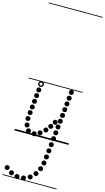

<svg xmlns="http://www.w3.org/2000/svg" viewBox="-252 -1396 1056 1927"><g transform="rotate(15 276.0 -432.0)"><path d="M126.5 -430.5Q116 -430.5 108.8 -437.8Q101.5 -445 101.5 -455.5Q101.5 -466 108.8 -473.2Q116 -480.5 126.5 -480.5Q137 -480.5 144.2 -473.2Q151.5 -466 151.5 -455.5Q151.5 -445 144.2 -437.8Q137 -430.5 126.5 -430.5ZM120 -370Q109.5 -370 102.2 -377.2Q95 -384.5 95 -395Q95 -405.5 102.2 -412.8Q109.5 -420 120 -420Q130.5 -420 137.8 -412.8Q145 -405.5 145 -395Q145 -384.5 137.8 -377.2Q130.5 -370 120 -370ZM114 -309Q103.5 -309 96.2 -316.2Q89 -323.5 89 -334Q89 -344.5 96.2 -351.8Q103.5 -359 114 -359Q124.5 -359 131.8 -351.8Q139 -344.5 139 -334Q139 -323.5 131.8 -316.2Q124.5 -309 114 -309ZM107.5 -248.5Q97 -248.5 89.8 -255.8Q82.5 -263 82.5 -273.5Q82.5 -284 89.8 -291.2Q97 -298.5 107.5 -298.5Q118 -298.5 125.2 -291.2Q132.5 -284 132.5 -273.5Q132.5 -263 125.2 -255.8Q118 -248.5 107.5 -248.5ZM101 -188Q90.5 -188 83.2 -195.2Q76 -202.5 76 -213Q76 -223.5 83.2 -230.8Q90.5 -238 101 -238Q111.5 -238 118.8 -230.8Q126 -223.5 126 -213Q126 -202.5 118.8 -195.2Q111.5 -188 101 -188ZM95.5 -125.5Q85 -125.5 77.8 -132.8Q70.5 -140 70.5 -150.5Q70.5 -161 77.8 -168.2Q85 -175.5 95.5 -175.5Q106 -175.5 113.2 -168.2Q120.5 -161 120.5 -150.5Q120.5 -140 113.2 -132.8Q106 -125.5 95.5 -125.5ZM103.5 -60Q93 -60 85.8 -67.2Q78.5 -74.5 78.5 -85Q78.5 -95.5 85.8 -102.8Q93 -110 103.5 -110Q114 -110 121.2 -102.8Q128.5 -95.5 128.5 -85Q128.5 -74.5 121.2 -67.2Q114 -60 103.5 -60ZM132.5 -7.5Q122 -7.5 114.8 -14.8Q107.5 -22 107.5 -32.5Q107.5 -43 114.8 -50.2Q122 -57.5 132.5 -57.5Q143 -57.5 150.2 -50.2Q157.5 -43 157.5 -32.5Q157.5 -22 150.2 -14.8Q143 -7.5 132.5 -7.5ZM195 6.5Q184.5 6.5 177.2 -0.8Q170 -8 170 -18.5Q170 -29 177.2 -36.2Q184.5 -43.5 195 -43.5Q205.5 -43.5 212.8 -36.2Q220 -29 220 -18.5Q220 -8 212.8 -0.8Q205.5 6.5 195 6.5ZM250 -17.5Q239.5 -17.5 232.2 -24.8Q225 -32 225 -42.5Q225 -53 232.2 -60.2Q239.5 -67.5 250 -67.5Q260.5 -67.5 267.8 -60.2Q275 -53 275 -42.5Q275 -32 267.8 -24.8Q260.5 -17.5 250 -17.5ZM299 -60.5Q288.5 -60.5 281.2 -67.8Q274 -75 274 -85.5Q274 -96 281.2 -103.2Q288.5 -110.5 299 -110.5Q309.5 -110.5 316.8 -103.2Q324 -96 324 -85.5Q324 -75 316.8 -67.8Q309.5 -60.5 299 -60.5ZM337 -108.5Q326.5 -108.5 319.2 -115.8Q312 -123 312 -133.5Q312 -144 319.2 -151.2Q326.5 -158.5 337 -158.5Q347.5 -158.5 354.8 -151.2Q362 -144 362 -133.5Q362 -123 354.8 -115.8Q347.5 -108.5 337 -108.5ZM369 -159.5Q358.5 -159.5 351.2 -166.8Q344 -174 344 -184.5Q344 -195 351.2 -202.2Q358.5 -209.5 369 -209.5Q379.5 -209.5 386.8 -202.2Q394 -195 394 -184.5Q394 -174 386.8 -166.8Q379.5 -159.5 369 -159.5ZM132.5 -489Q120.5 -489 112 -497.5Q103.5 -506 103.5 -518Q103.5 -530 112 -538.5Q120.5 -547 132.5 -547Q144.5 -547 153 -538.5Q161.5 -530 161.5 -518Q161.5 -506 153 -497.5Q144.5 -489 132.5 -489ZM132.5 -502.5Q139 -502.5 143.5 -507.2Q148 -512 148 -518.5Q148 -524.5 143.5 -529Q139 -533.5 132.5 -533.5Q126 -533.5 121.5 -529Q117 -524.5 117 -518.5Q117 -512 121.5 -507.2Q126 -502.5 132.5 -502.5ZM389.5 68Q379 68 371.8 60.8Q364.5 53.5 364.5 43Q364.5 32.5 371.8 25.2Q379 18 389.5 18Q400 18 407.2 25.2Q414.5 32.5 414.5 43Q414.5 53.5 407.2 60.8Q400 68 389.5 68ZM382 133.5Q371.5 133.5 364.2 126.2Q357 119 357 108.5Q357 98 364.2 90.8Q371.5 83.5 382 83.5Q392.5 83.5 399.8 90.8Q407 98 407 108.5Q407 119 399.8 126.2Q392.5 133.5 382 133.5ZM374.5 199Q364 199 356.8 191.8Q349.5 184.5 349.5 174Q349.5 163.5 356.8 156.2Q364 149 374.5 149Q385 149 392.2 156.2Q399.5 163.5 399.5 174Q399.5 184.5 392.2 191.8Q385 199 374.5 199ZM366 264.5Q355.5 264.5 348.2 257.2Q341 250 341 239.5Q341 229 348.2 221.8Q355.5 214.5 366 214.5Q376.5 214.5 383.8 221.8Q391 229 391 239.5Q391 250 383.8 257.2Q376.5 264.5 366 264.5ZM348.5 328.5Q338 328.5 330.8 321.2Q323.5 314 323.5 303.5Q323.5 293 330.8 285.8Q338 278.5 348.5 278.5Q359 278.5 366.2 285.8Q373.5 293 373.5 303.5Q373.5 314 366.2 321.2Q359 328.5 348.5 328.5ZM316.5 387.5Q306 387.5 298.8 380.2Q291.5 373 291.5 362.5Q291.5 352 298.8 344.8Q306 337.5 316.5 337.5Q327 337.5 334.2 344.8Q341.5 352 341.5 362.5Q341.5 373 334.2 380.2Q327 387.5 316.5 387.5ZM269 435.5Q258.5 435.5 251.2 428.2Q244 421 244 410.5Q244 400 251.2 392.8Q258.5 385.5 269 385.5Q279.5 385.5 286.8 392.8Q294 400 294 410.5Q294 421 286.8 428.2Q279.5 435.5 269 435.5ZM206 463Q195.5 463 188.2 455.8Q181 448.5 181 438Q181 427.5 188.2 420.2Q195.5 413 206 413Q216.5 413 223.8 420.2Q231 427.5 231 438Q231 448.5 223.8 455.8Q216.5 463 206 463ZM139.5 465.5Q129 465.5 121.8 458.2Q114.5 451 114.5 440.5Q114.5 430 121.8 422.8Q129 415.5 139.5 415.5Q150 415.5 157.2 422.8Q164.5 430 164.5 440.5Q164.5 451 157.2 458.2Q150 465.5 139.5 465.5ZM76.5 443.5Q66 443.5 58.8 436.2Q51.5 429 51.5 418.5Q51.5 408 58.8 400.8Q66 393.5 76.5 393.5Q87 393.5 94.2 400.8Q101.5 408 101.5 418.5Q101.5 429 94.2 436.2Q87 443.5 76.5 443.5ZM21.5 404.5Q11 404.5 3.8 397.2Q-3.5 390 -3.5 379.5Q-3.5 369 3.8 361.8Q11 354.5 21.5 354.5Q32 354.5 39.2 361.8Q46.5 369 46.5 379.5Q46.5 390 39.2 397.2Q32 404.5 21.5 404.5ZM448.5 -491Q438 -491 430.8 -498.2Q423.5 -505.5 423.5 -516Q423.5 -526.5 430.8 -533.8Q438 -541 448.5 -541Q459 -541 466.2 -533.8Q473.5 -526.5 473.5 -516Q473.5 -505.5 466.2 -498.2Q459 -491 448.5 -491ZM442 -429.5Q431.5 -429.5 424.2 -436.8Q417 -444 417 -454.5Q417 -465 424.2 -472.2Q431.5 -479.5 442 -479.5Q452.5 -479.5 459.8 -472.2Q467 -465 467 -454.5Q467 -444 459.8 -436.8Q452.5 -429.5 442 -429.5ZM435.5 -368Q425 -368 417.8 -375.2Q410.5 -382.5 410.5 -393Q410.5 -403.5 417.8 -410.8Q425 -418 435.5 -418Q446 -418 453.2 -410.8Q460.5 -403.5 460.5 -393Q460.5 -382.5 453.2 -375.2Q446 -368 435.5 -368ZM429 -306.5Q418.5 -306.5 411.2 -313.8Q404 -321 404 -331.5Q404 -342 411.2 -349.2Q418.5 -356.5 429 -356.5Q439.5 -356.5 446.8 -349.2Q454 -342 454 -331.5Q454 -321 446.8 -313.8Q439.5 -306.5 429 -306.5ZM422.5 -245Q412 -245 404.8 -252.2Q397.5 -259.5 397.5 -270Q397.5 -280.5 404.8 -287.8Q412 -295 422.5 -295Q433 -295 440.2 -287.8Q447.5 -280.5 447.5 -270Q447.5 -259.5 440.2 -252.2Q433 -245 422.5 -245ZM415.5 -183Q405 -183 397.8 -190.2Q390.5 -197.5 390.5 -208Q390.5 -218.5 397.8 -225.8Q405 -233 415.5 -233Q426 -233 433.2 -225.8Q440.5 -218.5 440.5 -208Q440.5 -197.5 433.2 -190.2Q426 -183 415.5 -183ZM409 -121.5Q398.5 -121.5 391.2 -128.8Q384 -136 384 -146.5Q384 -157 391.2 -164.2Q398.5 -171.5 409 -171.5Q419.5 -171.5 426.8 -164.2Q434 -157 434 -146.5Q434 -136 426.8 -128.8Q419.5 -121.5 409 -121.5ZM402.5 -59Q392 -59 384.8 -66.2Q377.5 -73.5 377.5 -84Q377.5 -94.5 384.8 -101.8Q392 -109 402.5 -109Q413 -109 420.2 -101.8Q427.5 -94.5 427.5 -84Q427.5 -73.5 420.2 -66.2Q413 -59 402.5 -59ZM396 3.5Q385.5 3.5 378.2 -3.8Q371 -11 371 -21.5Q371 -32 378.2 -39.2Q385.5 -46.5 396 -46.5Q406.5 -46.5 413.8 -39.2Q421 -32 421 -21.5Q421 -11 413.8 -3.8Q406.5 3.5 396 3.5ZM-5 455H556.5V463H-5ZM-5 -16H556.5V0H-5ZM-5 -549H556.5V-541H-5ZM-5 -1329H556.5V-1321H-5Z"/></g></svg>

Font: Edu SA Dotted Guide
Style: Regular
Weight: 400
Designer: Tina and Corey Anderson, Eben Sorkin, Mirko Velimirovic
Foundry: Google for Education
Version: Version 2.000